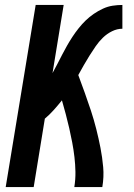

<svg xmlns="http://www.w3.org/2000/svg" viewBox="-20 -755 540 775"><path d="M3 0 124 -735H237L192 -460Q202 -478 211.5 -496.5Q221 -515 230.5 -533.5Q240 -552 250.5 -570.5Q261 -589 272.5 -606.5Q284 -624 297.5 -641Q311 -658 326 -672.5Q341 -687 358.5 -699Q376 -711 395.5 -720Q415 -729 435 -732Q455 -735 474 -735V-639Q453 -639 432.5 -629Q412 -619 395.5 -603Q379 -587 366 -568Q353 -549 341 -530Q329 -511 318 -491.5Q307 -472 296 -452Q309 -417 322 -381Q335 -345 347 -308.5Q359 -272 368.5 -234.5Q378 -197 385.5 -158.5Q393 -120 396.5 -80.5Q400 -41 393 0H280Q285 -31 284.5 -61Q284 -91 280.5 -121Q277 -151 271.5 -180Q266 -209 259.5 -237.5Q253 -266 245.5 -294Q238 -322 230 -350Q214 -330 197 -311Q180 -292 161 -276L116 0Z"/></svg>

Font: Iosevka Term Curly Oblique
Style: Bold
Weight: 700
Italic angle: -9°
Designer: Belleve Invis
Foundry: Belleve Invis
Version: Version 32.3.0